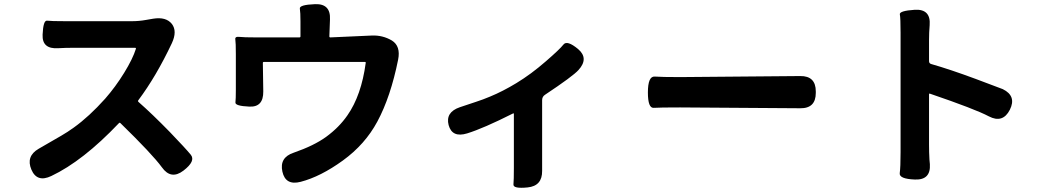

<svg xmlns="http://www.w3.org/2000/svg" viewBox="-20 -828 5040 924"><path d="M863 -7Q803 39 759 -23Q713 -86 559 -236Q555 -239 552 -235Q379 -53 227 19Q158 52 131 -12Q104 -76 166 -112L275 -175Q306 -193 335 -214Q409 -267 486 -353Q536 -410 577.5 -477.5Q619 -545 634 -593Q635 -598 630 -598H332Q296 -598 260 -596Q182 -591 185 -661Q188 -731 206.5 -728.5Q225 -726 296 -726H615Q649 -726 682 -732L717 -738Q779 -748 807 -713Q834 -678 807 -620Q732 -461 646 -346Q642 -341 647 -337Q712 -280 797 -193Q873 -114 898 -83.5Q923 -53 863 -7Z M1427 47Q1354 66 1339 -2Q1324 -70 1393 -93Q1491 -127 1549 -169Q1612 -215 1652 -273Q1719 -369 1740 -525Q1741 -530 1736 -530H1250Q1245 -530 1245 -525L1247 -388Q1248 -311 1179 -315Q1111 -318 1113 -335Q1115 -352 1115 -394V-567Q1115 -623 1112.5 -638Q1110 -653 1131.5 -650.5Q1153 -648 1212 -648H1421Q1426 -648 1426 -653V-725Q1426 -768 1423 -786.5Q1420 -805 1496 -808Q1572 -811 1568 -734L1565 -653Q1565 -648 1570 -648L1770 -657Q1822 -659 1866 -633Q1909 -606 1896 -541Q1860 -362 1796 -243Q1737 -133 1630 -55.5Q1523 22 1427 47Z M2519 74Q2449 81 2451 59.5Q2453 38 2453 -20V-279Q2453 -284 2449 -282Q2306 -210 2228 -186Q2156 -164 2139 -226Q2123 -288 2193 -312L2271 -338Q2305 -349 2338 -363Q2399 -388 2465 -428Q2536 -471 2607 -533Q2674 -591 2691.5 -613.5Q2709 -636 2762 -592Q2815 -547 2764 -491Q2737 -461 2603 -372Q2589 -363 2589 -346V-20V-6Q2590 67 2519 74Z M3098 -383Q3098 -462 3131 -459.5Q3164 -457 3253 -457L3831 -462Q3906 -463 3906 -388V-381Q3906 -306 3831 -307L3253 -311Q3154 -311 3126 -309Q3098 -307 3098 -383Z M4383 36Q4306 33 4310 5Q4314 -23 4314 -96V-671Q4314 -741 4310.5 -758.5Q4307 -776 4383 -781Q4460 -785 4454 -707Q4451 -671 4451 -635V-534Q4451 -523 4461 -520Q4552 -494 4676 -448Q4800 -402 4806 -399Q4873 -366 4840 -300Q4806 -233 4739 -268Q4673 -303 4456 -377Q4451 -379 4451 -374V-132Q4451 -96 4453 -60L4455 -38Q4460 39 4383 36Z"/></svg>

Font: Resource Han Rounded KR
Style: Bold
Weight: 700
Designer: Cyano Hao (round all glyphs); Ryoko NISHIZUKA 西塚涼子 (kana, bopomofo & ideographs); Paul D. Hunt (Latin, Greek & Cyrillic)
Foundry: Cyano Hao
Version: 0.990